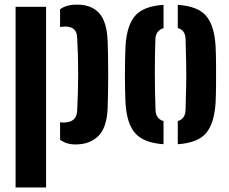

<svg xmlns="http://www.w3.org/2000/svg" viewBox="-20 -630 1014 850"><path d="M246 -89Q251.5 -87.5 260.5 -87.5Q319 -87.5 321.5 -138Q326 -220 326 -305.2Q326 -390.5 321.5 -465.5Q319 -512.5 268.5 -512.5Q256.5 -512.5 246 -510V-589Q259.5 -599 277.5 -604.2Q295.5 -609.5 321 -609.5Q384 -609.5 418.2 -572.8Q452.5 -536 456.5 -451Q457.5 -424.5 458.2 -384Q459 -343.5 459 -299Q459 -254.5 458.2 -214.5Q457.5 -174.5 456.5 -149Q452.5 -64 414.8 -27.2Q377 9.5 314 9.5Q274 9.5 246 -11.5ZM49 200V-600H184V200Z M535.5 -176.5Q534.5 -198 533.8 -230.5Q533 -263 533 -299Q533 -335 533.8 -368.2Q534.5 -401.5 535.5 -424Q541 -518 578.5 -560.5Q616 -603 704 -608.5V-505.5Q669 -494.5 668 -456.5Q665.5 -390.5 665.5 -308.5Q665.5 -226.5 668.5 -144Q669.5 -104 704 -94V8.5Q615.5 2.5 578 -40.8Q540.5 -84 535.5 -176.5ZM767 8.5V-94Q800.5 -103.5 801.5 -144Q803.5 -203 804.2 -253.2Q805 -303.5 804.2 -352.2Q803.5 -401 801.5 -457Q800.5 -496.5 767 -506V-608.5Q857 -602.5 893.2 -559Q929.5 -515.5 934.5 -424Q936 -393.5 936.5 -347Q937 -300.5 936.5 -253.8Q936 -207 934.5 -176.5Q929 -84 892.5 -40.8Q856 2.5 767 8.5Z"/></svg>

Font: Big Shoulders Stencil Text ExtraBold
Style: Regular
Weight: 800
Designer: Patric King
Foundry: XO Type Co
Version: Version 1.000